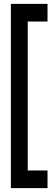

<svg xmlns="http://www.w3.org/2000/svg" viewBox="-20 -760 276 990"><path d="M123 119H225V210H36V-740H225V-649H123Z"/></svg>

Font: Georama Condensed SemiBold
Style: Regular
Weight: 600
Width: 3
Designer: Jean-Baptiste Levee
Foundry: Production Type
Version: Version 1.000